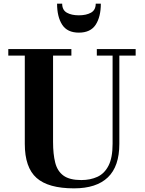

<svg xmlns="http://www.w3.org/2000/svg" viewBox="-20 -1019 796 1053"><path d="M321 -999Q321 -964 346.5 -949.5Q372 -935 412.5 -935Q453 -935 479 -949.5Q505 -964 505 -999H533Q533 -927 504.8 -883.5Q476.5 -840 412.5 -840Q349 -840 321 -883.5Q293 -927 293 -999ZM25.5 -750H371.5V-714H271V-240Q271 -174 282.8 -127.2Q294.5 -80.5 328 -56Q361.5 -31.5 426 -31.5Q475.5 -31.5 514.2 -49.2Q553 -67 575.2 -110.5Q597.5 -154 597.5 -230V-714H511V-750H724V-714H634.5V-230Q634.5 -106.5 571.5 -46.2Q508.5 14 386 14Q245 14 180.5 -43.2Q116 -100.5 116 -230V-714H25.5Z"/></svg>

Font: Bodoni* 06pt
Style: Bold
Weight: 700
Version: Version 2.3